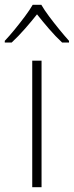

<svg xmlns="http://www.w3.org/2000/svg" viewBox="-46 -784 309 804"><path d="M128 0H89V-530H128ZM127 -764Q139 -743 159.5 -715.5Q180 -688 202.5 -660.5Q225 -633 243 -613V-606H214Q187 -631 159 -663.5Q131 -696 109 -724Q87 -696 58.5 -663.5Q30 -631 3 -606H-26V-613Q-7 -633 15.5 -660.5Q38 -688 58.5 -715.5Q79 -743 91 -764Z"/></svg>

Font: Noto Sans Khmer UI ExtraLight
Style: Regular
Weight: 200
Designer: Danh Hong and the Monotype Design Team
Foundry: Monotype Imaging Inc.
Version: Version 2.002; ttfautohint (v1.8.4.7-5d5b)